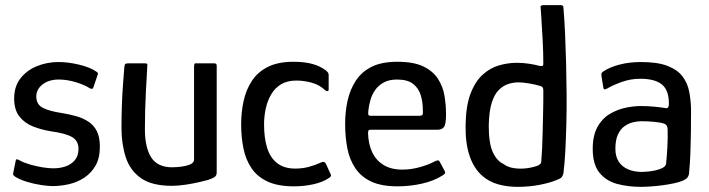

<svg xmlns="http://www.w3.org/2000/svg" viewBox="-20 -718 2756 746"><path d="M41 -93Q42 -100 46.5 -99Q51 -98 56 -95Q72 -86 96 -79Q120 -72 144.5 -68Q169 -64 187 -64Q213 -64 235 -71.5Q257 -79 271 -96Q285 -113 285 -139Q285 -171 260 -185.5Q235 -200 177 -208Q140 -214 107.5 -227Q75 -240 55 -266Q35 -292 35 -335Q35 -382 59.5 -413.5Q84 -445 123.5 -461Q163 -477 208 -477Q244 -477 286.5 -467Q329 -457 354 -440Q360 -436 360.5 -433.5Q361 -431 359 -426L343 -379Q340 -369 329 -375Q309 -388 275 -398.5Q241 -409 208 -409Q170 -409 145.5 -390Q121 -371 121 -343Q121 -312 146.5 -299Q172 -286 219 -279Q250 -274 276.5 -266.5Q303 -259 324 -245Q345 -231 356.5 -208Q368 -185 368 -148Q368 -104 351.5 -75Q335 -46 308 -28Q281 -10 248.5 -2.5Q216 5 184 5Q168 5 140.5 1Q113 -3 85 -11.5Q57 -20 38 -32Q34 -35 32 -37.5Q30 -40 31 -44Z M648 4Q570 4 527.5 -26Q485 -56 468.5 -107.5Q452 -159 452 -220Q452 -264 453.5 -308Q455 -352 458 -391Q461 -430 463 -456Q464 -468 467.5 -470Q471 -472 481 -472H536Q546 -472 550 -471Q554 -470 552 -458Q552 -452 550.5 -427Q549 -402 547 -366Q545 -330 544 -290.5Q543 -251 543 -216Q543 -145 567.5 -106.5Q592 -68 649 -68Q656 -68 670 -69Q684 -70 699 -73Q714 -76 724 -82Q734 -88 734 -98V-460Q734 -464 735 -468Q736 -472 740 -472H812Q815 -472 818.5 -470.5Q822 -469 822 -463V-49Q822 -37 815.5 -31.5Q809 -26 789 -19Q779 -16 755 -10.5Q731 -5 702 -0.5Q673 4 648 4Z M1122 6Q1060 6 1020 -12.5Q980 -31 957.5 -64Q935 -97 926 -141Q917 -185 917 -235Q917 -282 926.5 -325.5Q936 -369 958.5 -403.5Q981 -438 1020.5 -458Q1060 -478 1121 -478Q1163 -478 1194 -469.5Q1225 -461 1248 -443Q1254 -437 1255.5 -434Q1257 -431 1257 -425V-371Q1257 -364 1252.5 -364Q1248 -364 1244 -367Q1222 -388 1192 -396.5Q1162 -405 1131 -405Q1096 -405 1072 -390.5Q1048 -376 1033.5 -351Q1019 -326 1012.5 -296Q1006 -266 1006 -234Q1006 -182 1018 -143.5Q1030 -105 1057 -84Q1084 -63 1127 -63Q1155 -63 1179.5 -69.5Q1204 -76 1228 -87Q1240 -93 1246 -82L1264 -43Q1267 -37 1265.5 -33.5Q1264 -30 1259 -27Q1234 -10 1197.5 -2Q1161 6 1122 6Z M1321 -237Q1321 -284 1330.5 -327Q1340 -370 1362.5 -404.5Q1385 -439 1424 -458.5Q1463 -478 1524 -478Q1587 -478 1624.5 -460Q1662 -442 1681.5 -412Q1701 -382 1707 -346Q1713 -310 1713 -274Q1713 -235 1705 -224.5Q1697 -214 1681 -214H1420Q1416 -214 1413 -212Q1410 -210 1410 -201Q1411 -160 1425.5 -128Q1440 -96 1469.5 -77.5Q1499 -59 1543 -59Q1577 -59 1611 -68.5Q1645 -78 1665 -89Q1675 -94 1680.5 -95Q1686 -96 1691 -85L1707 -55Q1711 -48 1709 -44.5Q1707 -41 1699 -36Q1666 -15 1619.5 -4.5Q1573 6 1525 6Q1462 6 1422.5 -12.5Q1383 -31 1360.5 -64.5Q1338 -98 1329.5 -142Q1321 -186 1321 -237ZM1623 -288Q1623 -322 1614.5 -349Q1606 -376 1584.5 -392.5Q1563 -409 1522 -409Q1492 -409 1471 -397.5Q1450 -386 1437.5 -368Q1425 -350 1419 -328.5Q1413 -307 1411 -287Q1410 -275 1411.5 -271.5Q1413 -268 1421 -268H1608Q1617 -268 1620.5 -271Q1624 -274 1623 -288Z M1789 -230Q1790 -306 1808 -353.5Q1826 -401 1855 -427.5Q1884 -454 1919 -464Q1954 -474 1988 -474Q2012 -474 2035 -470.5Q2058 -467 2072 -463Q2082 -461 2086.5 -461.5Q2091 -462 2091 -471Q2091 -488 2090.5 -512Q2090 -536 2088.5 -561.5Q2087 -587 2085.5 -611.5Q2084 -636 2083 -655Q2082 -674 2081 -682Q2079 -693 2082 -695.5Q2085 -698 2091 -698H2158Q2162 -698 2165.5 -696.5Q2169 -695 2169 -690Q2173 -644 2175.5 -588.5Q2178 -533 2179.5 -473.5Q2181 -414 2181.5 -353.5Q2182 -293 2180.5 -236.5Q2179 -180 2176.5 -131Q2174 -82 2169 -44Q2167 -36 2162.5 -30Q2158 -24 2141 -18Q2118 -8 2077.5 0Q2037 8 1991 8Q1950 8 1915 -2Q1880 -12 1855 -34Q1822 -62 1805 -111Q1788 -160 1789 -230ZM1879 -229Q1879 -162 1894.5 -127.5Q1910 -93 1936 -81Q1953 -68 1978 -64.5Q2003 -61 2028.5 -64.5Q2054 -68 2073 -76Q2077 -79 2080 -82Q2083 -85 2083 -90Q2085 -114 2086.5 -144.5Q2088 -175 2088.5 -207.5Q2089 -240 2090 -270.5Q2091 -301 2091 -326.5Q2091 -352 2091 -367Q2091 -376 2087.5 -379.5Q2084 -383 2079 -384Q2059 -390 2035 -394Q2011 -398 1993 -398Q1976 -398 1956 -392Q1936 -386 1918.5 -369Q1901 -352 1890.5 -318.5Q1880 -285 1879 -229Z M2470 8Q2420 8 2377.5 -3.5Q2335 -15 2309 -47Q2283 -79 2283 -140Q2283 -191 2301 -224Q2319 -257 2348 -274.5Q2377 -292 2409 -299Q2441 -306 2469 -306Q2496 -306 2522.5 -303.5Q2549 -301 2566 -298Q2579 -295 2579 -315Q2579 -368 2551.5 -390Q2524 -412 2468 -412Q2430 -412 2395.5 -399.5Q2361 -387 2339 -374Q2331 -370 2328 -371Q2325 -372 2324 -379L2317 -422Q2316 -431 2317.5 -434Q2319 -437 2325 -441Q2349 -457 2387 -467Q2425 -477 2470 -477Q2535 -477 2573.5 -462Q2612 -447 2631.5 -421.5Q2651 -396 2657.5 -363.5Q2664 -331 2665 -295Q2665 -247 2664.5 -205.5Q2664 -164 2662.5 -124Q2661 -84 2657 -42Q2655 -33 2650.5 -27.5Q2646 -22 2633 -16Q2619 -10 2597.5 -5.5Q2576 -1 2553 2Q2530 5 2508 6.5Q2486 8 2470 8ZM2475 -50Q2484 -50 2498.5 -51.5Q2513 -53 2528.5 -56.5Q2544 -60 2555 -66Q2566 -72 2568 -81Q2571 -109 2573 -146Q2575 -183 2574 -215Q2574 -232 2562 -237Q2549 -242 2523.5 -244.5Q2498 -247 2471 -247Q2457 -247 2440 -243Q2423 -239 2407 -228Q2391 -217 2381 -195.5Q2371 -174 2371 -140Q2371 -110 2384 -90Q2397 -70 2420.5 -60Q2444 -50 2475 -50Z"/></svg>

Font: Glory Thin Medium
Style: Regular
Weight: 500
Version: Version 1.011